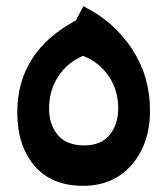

<svg xmlns="http://www.w3.org/2000/svg" viewBox="-20 -585 542 622"><path d="M249 17Q147 17 91.5 -48Q36 -113 36 -221Q36 -417 226 -519L250 -565Q350 -515 408 -426Q466 -337 466 -227Q466 -120 407 -51.5Q348 17 249 17ZM253 -114Q308 -114 335.5 -148.5Q363 -183 363 -234Q363 -293 332 -338.5Q301 -384 249 -404Q200 -384 169.5 -338.5Q139 -293 139 -233Q139 -182 167 -148Q195 -114 253 -114Z"/></svg>

Font: FiraGO SemiBold
Style: Regular
Weight: 600
Designer: bBox Type
Foundry: bBox Type GmbH
Version: Version 1.001;PS 001.001;hotconv 1.0.88;makeotf.lib2.5.64775